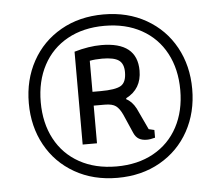

<svg xmlns="http://www.w3.org/2000/svg" viewBox="-47 -669 830 721"><g transform="rotate(-5 368.0 -308.0)"><path d="M60 -308Q60 -396 98.5 -466Q137 -536 207 -576Q277 -616 368 -616Q459 -616 529 -576Q599 -536 637.5 -466Q676 -396 676 -308Q676 -220 637.5 -150Q599 -80 529 -40Q459 0 368 0Q277 0 207 -40Q137 -80 98.5 -150Q60 -220 60 -308ZM631 -308Q631 -387 599 -447Q567 -507 507.5 -540Q448 -573 368 -573Q288 -573 228.5 -540Q169 -507 137 -447Q105 -387 105 -308Q105 -229 137 -169Q169 -109 228.5 -76Q288 -43 368 -43Q448 -43 507.5 -76Q567 -109 599 -169Q631 -229 631 -308ZM441 -163 410 -234Q399 -258 385.5 -268Q372 -278 344 -278H302V-136H248V-486Q303 -502 350 -502Q485 -502 485 -394Q485 -325 426 -295V-291Q447 -281 462 -253L500 -172L521 -167V-138Q503 -133 490 -133Q472 -133 460 -140Q448 -147 441 -163ZM332 -330Q389 -330 409.5 -342.5Q430 -355 430 -393Q430 -425 411.5 -438Q393 -451 349 -451Q322 -451 302 -447V-330Z"/></g></svg>

Font: Athiti Medium
Style: Regular
Weight: 500
Designer: CadsonDemak Team
Foundry: CadsonDemak
Version: Version 1.032